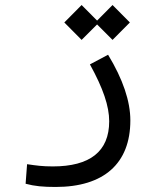

<svg xmlns="http://www.w3.org/2000/svg" viewBox="-20 -512 626 758"><path d="M199.7 226.1C389.6 226.1 494.6 133.8 494.6 -36.6C494.6 -112.3 465.3 -199.2 406.7 -295.9L335 -257.8C387.2 -163.1 411.1 -92.8 411.1 -33.2C411.1 86.4 334.5 145 188.5 145C147.5 145 123.5 141.6 86.9 136.2L81.1 213.4C116.7 223.1 150.4 226.1 199.7 226.1ZM424.3 -354.5 492.7 -423.3 424.3 -492.2 363.3 -430.7 302.2 -492.2 233.9 -423.3 302.2 -354.5 363.3 -415.5Z"/></svg>

Font: Cascadia Mono PL SemiLight
Style: Regular
Weight: 350
Monospace: yes
Designer: Aaron Bell
Foundry: Saja Typeworks
Version: Version 2404.023